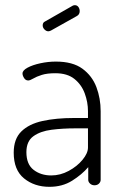

<svg xmlns="http://www.w3.org/2000/svg" viewBox="-20 -716 470 742"><path d="M171 6Q113 6 73 -26.5Q33 -59 33 -126Q33 -179 62.5 -208Q92 -237 144.5 -248.5Q197 -260 266 -260H320V-286Q320 -321 307.5 -355Q295 -389 267.5 -411Q240 -433 194 -433Q162 -433 141.5 -426.5Q121 -420 108.5 -412.5Q96 -405 89 -405Q79 -405 73 -414.5Q67 -424 67 -432Q67 -444 86.5 -454.5Q106 -465 136 -471.5Q166 -478 196 -478Q261 -478 298.5 -450.5Q336 -423 352.5 -379.5Q369 -336 369 -286V-21Q369 -13 362.5 -6.5Q356 0 345 0Q335 0 328 -6.5Q321 -13 321 -21V-70Q296 -41 258.5 -17.5Q221 6 171 6ZM178 -38Q213 -38 245.5 -55.5Q278 -73 299 -98.5Q320 -124 320 -146V-220H271Q222 -220 179 -214.5Q136 -209 109 -189.5Q82 -170 82 -128Q82 -81 110 -59.5Q138 -38 178 -38ZM167 -595Q159 -595 152 -602Q145 -609 145 -618Q145 -629 154 -633L261 -694Q265 -696 269 -696Q278 -696 283 -689Q288 -682 288 -673Q288 -660 277 -654L177 -598Q175 -597 172 -596Q169 -595 167 -595Z"/></svg>

Font: Dosis ExtraLight Light
Style: Regular
Weight: 300
Version: Version 3.001; ttfautohint (v1.8.2)